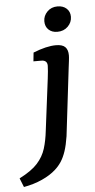

<svg xmlns="http://www.w3.org/2000/svg" viewBox="-135 -631 422 857"><g transform="rotate(-5 76.5 -202.0)"><path d="M-63 193 -79 153Q-24 125 2.5 95.5Q29 66 40 30.5Q51 -5 56 -50L85 -280Q87 -295 88.5 -312Q90 -329 90 -337Q90 -350 83 -356Q76 -362 64 -362H28L32 -401Q92 -425 134 -425Q163 -425 175.5 -412.5Q188 -400 188 -375Q188 -366 186 -350Q184 -334 182 -318L146 -16Q140 23 131 50Q122 77 109.5 96Q97 115 81 129Q57 151 19.5 168Q-18 185 -63 193ZM146 -484Q122 -484 107 -498Q92 -512 92 -536Q92 -560 110 -578.5Q128 -597 156 -597Q181 -597 196.5 -583Q212 -569 212 -546Q212 -521 193.5 -502.5Q175 -484 146 -484Z"/></g></svg>

Font: Yrsa Medium
Style: Italic
Weight: 500
Italic angle: -7.10001°
Designer: Anna Giedrys (Yrsa+Rasa design), David Brezina (Yrsa art-direction, Rasa art-direction, design)
Foundry: Rosetta Type Foundry
Version: Version 2.004